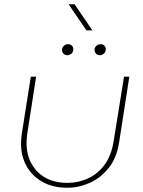

<svg xmlns="http://www.w3.org/2000/svg" viewBox="-20 -871 674 904"><path d="M589 -510 541 -202Q530 -128 492 -80.5Q454 -33 402.5 -10Q351 13 297 13Q230 13 181 -14Q132 -41 105.5 -88Q79 -135 79 -195Q79 -205 80 -216Q81 -227 82 -237L125 -510H150L108 -239Q107 -229 106 -218.5Q105 -208 105 -198Q105 -115 156.5 -62.5Q208 -10 298 -10Q347 -10 392.5 -30Q438 -50 471 -93.5Q504 -137 515 -206L564 -510ZM450 -611Q439 -611 432 -618.5Q425 -626 425 -637Q425 -646 433 -654.5Q441 -663 454 -663Q464 -663 471 -656.5Q478 -650 478 -640Q478 -624 468 -617.5Q458 -611 450 -611ZM297 -611Q286 -611 279 -618.5Q272 -626 272 -637Q272 -646 280 -654.5Q288 -663 301 -663Q311 -663 318 -656.5Q325 -650 325 -640Q325 -624 315 -617.5Q305 -611 297 -611ZM387 -728 303 -851H331L415 -728Z"/></svg>

Font: MuseoModerno Thin
Style: Italic
Weight: 100
Italic angle: -9°
Designer: Pablo Cosgaya, Héctor Gatti, Marcela Romero, and the Authors of The MuseoModerno Project.
Foundry: Omnibus-Type Team
Version: Version 1.003